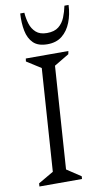

<svg xmlns="http://www.w3.org/2000/svg" viewBox="-93 -872 493 915"><g transform="rotate(-10 154.0 -414.0)"><path d="M21 0 22 -15 96 -58 130 -554 61 -598 63 -612H269L266 -597L194 -554L160 -58L228 -13L227 0ZM177 -661Q132 -661 109 -683.5Q86 -706 78.5 -744Q71 -782 74 -828H94Q96 -800 104 -774Q112 -748 131 -731Q150 -714 184 -714Q220 -714 240.5 -730.5Q261 -747 271.5 -773Q282 -799 288 -828H308Q306 -782 291 -744Q276 -706 248 -683.5Q220 -661 177 -661Z"/></g></svg>

Font: Ancizar Serif Light
Style: Italic
Weight: 300
Italic angle: -4°
Designer: Cesar Puertas, Viviana Monsalve, Julian Moncada, Julian Prieto, Jose Castro, Felipe Aragon, Mariel Hernandez, Sara Alarc
Version: Version 8.100